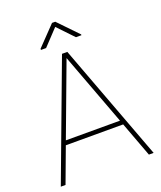

<svg xmlns="http://www.w3.org/2000/svg" viewBox="-161 -997 919 1097"><g transform="rotate(-20 298.5 -448.0)"><path d="M551.8 0 472.7 -212.4H124L44.9 0H16.1L282.2 -710.9H314.5L580.6 0ZM133.8 -238.8H462.9L298.3 -679.2ZM308.6 -896.5 422.9 -777.8V-772.9H389.6L298.3 -868.7L208 -772.9H176.8V-779.8L289.1 -896.5Z"/></g></svg>

Font: Vazirmatn FD Thin
Style: Regular
Weight: 100
Designer: Saber Rastikerdar
Foundry: Saber Rastikerdar
Version: Version 33.003